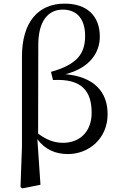

<svg xmlns="http://www.w3.org/2000/svg" viewBox="-20 -829 663 1058"><path d="M93 202 104 209 203 189 186 -62C228 -5 286 20 354 20C469 20 573 -65 573 -200C573 -324 497 -406 341 -420C475 -455 530 -539 530 -627C530 -743 458 -809 336 -809C192 -809 101 -709 101 -517V-21ZM190 -93 191 -585C192 -712 244 -776 326 -776C400 -776 449 -729 449 -631C449 -530 402 -473 261 -433L272 -388C435 -397 485 -323 485 -207C485 -105 421 -42 327 -42C276 -42 232 -61 190 -93Z"/></svg>

Font: Source Han Serif CN Medium
Style: Regular
Weight: 500
Designer: Ryoko NISHIZUKA 西塚涼子 (kana & ideographs); Frank Grießhammer (Latin, Greek & Cyrillic); Wenlong ZHANG 张文龙 (bopomofo); San
Foundry: Adobe
Version: Version 2.002;hotconv 1.1.0;makeotfexe 2.6.0